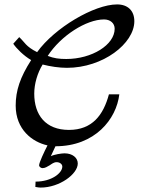

<svg xmlns="http://www.w3.org/2000/svg" viewBox="-20 -652 668 869"><path d="M272 42C259 42 225 47 210 55L231 10C410 10 507 -113 520 -225H473C448 -132 398 -64 292 -64C186 -64 135 -132 135 -228C135 -272 149 -321 173 -360C208 -351 248 -345 283 -345C446 -345 588 -455 588 -556C588 -603 559 -632 510 -632C406 -632 227 -526 148 -416C96 -442 93 -460 67 -484L40 -454C55 -432 87 -400 121 -380C71 -302 51 -242 51 -174C51 -66 126 -9 195 6C181 33 157 84 157 96C157 104 167 109 172 109C185 109 194 102 205 96C214 90 224 82 236 82C251 82 262 91 262 102C262 131 214 170 141 170L140 194C149 196 159 197 164 197C249 197 332 136 332 88C332 62 308 42 272 42ZM280 -385C248 -385 224 -388 196 -399C255 -490 370 -564 451 -564C479 -564 499 -547 499 -522C499 -449 396 -385 280 -385Z"/></svg>

Font: Marck Script
Style: Regular
Weight: 400
Designer: Denis Masharov, Marck Fogel
Foundry: Denis Masharov
Version: Version 1.002